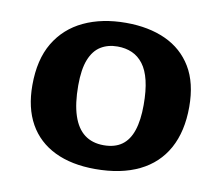

<svg xmlns="http://www.w3.org/2000/svg" viewBox="-66 -616 817 709"><g transform="rotate(10 342.5 -262.0)"><path d="M333 14Q244 14 180.8 -16.7Q117.5 -47.5 84.2 -106.7Q51 -166 51 -251Q51 -347 88.7 -410.3Q126.5 -473.5 194.5 -505.5Q262.5 -537.5 352.5 -537.5Q437.5 -537.5 501 -508.5Q564.5 -479.5 600 -420.8Q635.5 -362 635.5 -272Q635.5 -180 600.3 -116Q565 -52 497.3 -19Q429.5 14 333 14ZM348.5 -78Q390 -78 416.5 -97Q443 -116 455.7 -154.3Q468.5 -192.5 468.5 -250Q468.5 -303.5 459.5 -341Q450.5 -378.5 433 -401.5Q415.5 -424.5 391.3 -435.2Q367 -446 336.5 -446Q300.5 -446 273.8 -429.5Q247 -413 232.5 -376.5Q218 -340 218 -279.5Q218 -211.5 232.8 -166.8Q247.5 -122 276.5 -100Q305.5 -78 348.5 -78Z"/></g></svg>

Font: Literata Variable Black
Style: Regular
Weight: 900
Designer: Latin by Veronika Burian and Jose Scaglione. Greek by Irene Vlachou. Cyrillic by Vera Evstafieva.
Foundry: TypeTogether
Version: Version 3.021